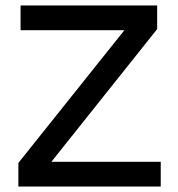

<svg xmlns="http://www.w3.org/2000/svg" viewBox="-20 -680 649 700"><path d="M137 -52 119 -90H566V0H47V-86L464 -608L483 -570H55V-660H553V-574Z"/></svg>

Font: Kantumruy Pro Medium
Style: Regular
Weight: 500
Designer: Sovichet Tep
Foundry: Sovichet Tep
Version: Version 1.002